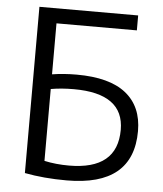

<svg xmlns="http://www.w3.org/2000/svg" viewBox="-53 -777 709 833"><g transform="rotate(5 301.5 -360.0)"><path d="M165 -66Q215 -55 272 -55Q483 -55 483 -229Q483 -387 265 -387Q211 -387 165 -379ZM165 -443Q215 -451 272 -451Q415 -451 486.5 -394Q558 -337 558 -230Q558 10 268 10Q168 10 85 -6V-730H515V-665H165Z"/></g></svg>

Font: M PLUS 1p
Style: Regular
Weight: 400
Version: Version 1.062